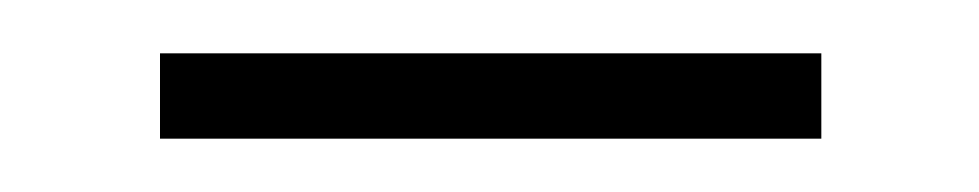

<svg xmlns="http://www.w3.org/2000/svg" viewBox="-20 -348 367 72"><path d="M40 -328H288V-296H40Z"/></svg>

Font: Hanken Grotesk ExtraLight
Style: Regular
Weight: 200
Designer: Alfredo Marco Pradil
Foundry: Hanken Design Co.
Version: Version 3.014